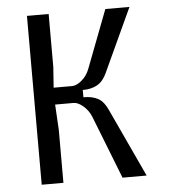

<svg xmlns="http://www.w3.org/2000/svg" viewBox="-51 -746 702 793"><g transform="rotate(-5 300.0 -350.0)"><path d="M251 -325H174L180 -220V0H90V-700H180V-480L174 -395H251Q269 -395 291 -413.5Q313 -432 324 -462L415 -700H515L393 -436Q378 -403 353.5 -389Q329 -375 293 -375V-345Q331 -345 354.5 -331.5Q378 -318 393 -284L525 0H425L324 -258Q313 -287 291 -306Q269 -325 251 -325Z"/></g></svg>

Font: Sligoil Micro
Style: Regular
Weight: 400
Designer: Ariel Martín Pérez
Foundry: Igor Stepanchenko
Version: Version 1.001